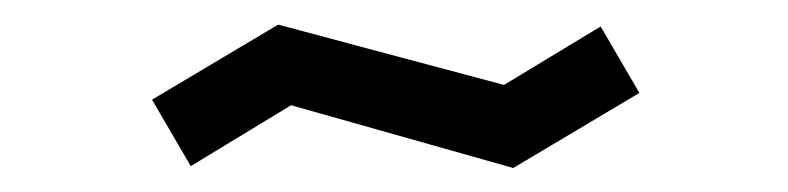

<svg xmlns="http://www.w3.org/2000/svg" viewBox="-20 -428 640 156"><path d="M468 -406.5 389.5 -359 206 -408 103.5 -347 135 -293 216.5 -342.5 397 -291.5 499.5 -352.5Z"/></svg>

Font: Kode
Style: Regular
Weight: 400
Monospace: yes
Designer: Isa Ozler
Foundry: Kadena LLC
Version: Version 1.000;gftools[0.9.28]